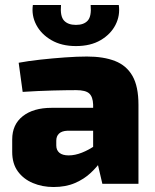

<svg xmlns="http://www.w3.org/2000/svg" viewBox="-20 -738 624 771"><path d="M329 -511Q396 -511 442 -493Q488 -475 512 -433Q536 -391 536 -317V0H391L366 -107L354 -125V-318Q353 -349 338.5 -362.5Q324 -376 286 -376Q247 -376 190 -374.5Q133 -373 71 -369L55 -486Q92 -493 142 -498.5Q192 -504 241.5 -507.5Q291 -511 329 -511ZM464 -305 463 -213H250Q228 -212 217 -201.5Q206 -191 206 -173V-154Q206 -135 218.5 -124.5Q231 -114 256 -114Q281 -114 309 -125Q337 -136 364 -155Q391 -174 411 -196V-132Q403 -116 386.5 -92Q370 -68 344 -43.5Q318 -19 281 -3Q244 13 195 13Q150 13 112 -3Q74 -19 51.5 -50Q29 -81 29 -128V-178Q29 -238 71.5 -271.5Q114 -305 187 -305ZM344 -718H457Q463 -676 444 -638.5Q425 -601 384.5 -577Q344 -553 285 -553Q227 -553 186 -577Q145 -601 125.5 -638.5Q106 -676 112 -718H225Q221 -673 237 -655.5Q253 -638 285 -638Q317 -638 332.5 -655.5Q348 -673 344 -718Z"/></svg>

Font: Exo 2 ExtraBold
Style: Regular
Weight: 800
Designer: Natanael Gama
Foundry: Natanael Gama
Version: Version 2.010